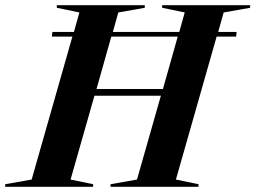

<svg xmlns="http://www.w3.org/2000/svg" viewBox="-74 -720 984 740"><path d="M126 -579H205L48 -28L-54 -10V0H285V-10L198 -28L290 -351H546L454 -28L352 -10V0H691V-10L604 -28L761 -579H836L838 -597H767L788 -672L890 -690V-700H551V-690L638 -672L617 -597H361L382 -672L484 -690V-700H145V-690L232 -672L211 -597H128ZM298 -377 355 -579H611L554 -377Z"/></svg>

Font: Mazius Display Extra Italic
Style: Bold
Weight: 700
Italic angle: -17°
Designer: Alberto Casagrande & Collletttivo
Foundry: Collletttivo
Version: Version 2.000;Glyphs 3.2 (3217)